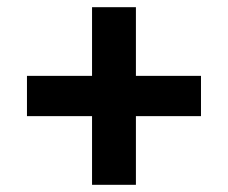

<svg xmlns="http://www.w3.org/2000/svg" viewBox="-20 -611 634 534"><path d="M236 -97V-288H55V-400H236V-591H358V-400H539V-288H358V-97Z"/></svg>

Font: Cazoo Sans SemiBold
Style: Regular
Weight: 600
Designer: Jonathan Barnbrook, Julián Moncada
Foundry: Barnbrook Fonts
Version: Version 2.000;Glyphs 3.2.3 (3260)